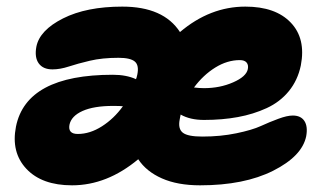

<svg xmlns="http://www.w3.org/2000/svg" viewBox="-20 -554 967 575"><path d="M195.8 1Q105.5 1 59.1 -48.3Q12.7 -97.7 27.8 -174.8Q59.1 -330.1 317.9 -330.1Q358.4 -330.1 387.2 -316.9Q388.7 -319.3 391.1 -330.1Q397 -358.4 383.8 -369.6Q370.6 -380.9 335 -380.9Q286.1 -380.9 249 -372.1Q211.9 -363.3 185.8 -354.7Q159.7 -346.2 137.2 -346.2Q108.9 -346.2 95.9 -364.3Q83 -382.3 88.9 -414.1Q98.6 -463.4 168.7 -498.8Q238.8 -534.2 346.2 -534.2Q469.7 -534.2 519 -458Q608.9 -534.2 714.8 -534.2Q805.2 -534.2 850.8 -486.3Q896.5 -438.5 880.9 -357.9Q871.6 -313.5 845 -281Q818.4 -248.5 778.6 -230.2Q738.8 -211.9 692.4 -203.4Q646 -194.8 590.8 -194.8Q549.3 -194.8 521 -210.9Q520.5 -208.5 519.5 -203.4Q518.6 -198.2 518.1 -195.8Q512.7 -168 527.6 -156.5Q542.5 -145 585.9 -145Q640.6 -145 687.7 -154.8Q734.9 -164.6 761 -176.5Q787.1 -188.5 813.5 -198.2Q839.8 -208 856.9 -208Q880.9 -208 891.6 -191.7Q902.3 -175.3 897 -146Q884.8 -86.4 798.1 -42.7Q711.4 1 579.1 1Q511.7 1 464.8 -19.8Q418 -40.5 394 -77.1Q300.3 1 195.8 1ZM698.2 -374Q660.6 -374 624.5 -351.6Q588.4 -329.1 561 -292Q576.7 -290 590.8 -290Q638.7 -290 678.2 -307.4Q717.8 -324.7 722.2 -347.2Q724.6 -359.4 718.5 -366.7Q712.4 -374 698.2 -374ZM188 -180.2Q183.1 -152.8 212.9 -152.8Q249.5 -152.8 285.4 -175.8Q321.3 -198.7 348.1 -235.8Q340.3 -236.8 318.8 -236.8Q261.2 -236.8 227.3 -221.7Q193.4 -206.5 188 -180.2Z"/></svg>

Font: Shantell Sans Irregular Bouncy
Style: Italic
Weight: 800
Italic angle: -11.31°
Designer: Stephen Nixon, Anya Danilova, Shantell Martin
Foundry: Arrow Type
Version: Version 1.006;[9816181b4]